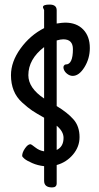

<svg xmlns="http://www.w3.org/2000/svg" viewBox="-20 -758 435 840"><path d="M173 33V-31Q145 -34 121 -44.5Q97 -55 87 -63.5Q77 -72 77 -76Q77 -91 89.5 -109Q102 -127 113 -127Q117 -127 134.5 -113Q152 -99 173 -96V-243Q139 -262 121 -274Q103 -286 77.5 -309Q52 -332 40 -362Q28 -392 28 -429Q28 -488 70 -546Q112 -604 173 -635V-714Q173 -715 170.5 -719.5Q168 -724 168 -727Q168 -738 197 -738Q228 -738 228 -713V-655Q252 -659 265 -659Q315 -659 344 -629Q373 -599 373 -548Q373 -502 349.5 -464Q326 -426 298 -426Q286 -426 274.5 -434.5Q263 -443 259 -455Q256 -465 259.5 -470.5Q263 -476 268 -476Q299 -476 299 -543Q299 -586 257 -586Q245 -586 228 -581V-294Q276 -265 302 -235Q328 -205 328 -158Q328 -116 299.5 -82Q271 -48 228 -36V44Q228 62 208 62Q173 62 173 33ZM104 -429Q104 -373 173 -327V-552Q104 -499 104 -429ZM258 -155Q258 -183 228 -208V-102Q258 -116 258 -155Z"/></svg>

Font: Grand Hotel
Style: Regular
Weight: 400
Designer: Brian J. Bonislawsky & Jim Lyles for Astigmatic (AOETI)
Foundry: Astigmatic (AOETI)
Version: Version 001.000